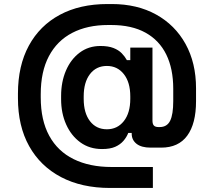

<svg xmlns="http://www.w3.org/2000/svg" viewBox="-20 -732 1057 952"><path d="M526 200Q385 200 282.5 146Q180 92 124.5 -7.5Q69 -107 69 -245V-268Q69 -406 123 -505.5Q177 -605 276.5 -658.5Q376 -712 513 -712H534Q660 -712 754 -660Q848 -608 900 -514Q952 -420 952 -294V-230Q952 -119 908.5 -59.5Q865 0 779 0H727Q681 0 657 -19Q633 -38 633 -69V-73H616Q608 -52 592 -33.5Q576 -15 551 -4Q526 7 486 7Q424 7 378.5 -26Q333 -59 308 -115Q283 -171 283 -240V-256Q283 -326 307 -382Q331 -438 375 -471Q419 -504 478 -504Q517 -504 542.5 -494Q568 -484 583.5 -468Q599 -452 609 -434H626V-496H736V-134Q736 -117 743 -109.5Q750 -102 766 -102H772Q808 -102 823.5 -133Q839 -164 839 -231V-292Q839 -391 804.5 -461.5Q770 -532 701.5 -570Q633 -608 531 -608H516Q413 -608 338 -569Q263 -530 222.5 -453.5Q182 -377 182 -265V-249Q182 -136 224 -59Q266 18 345 57Q424 96 533 96H738V200ZM510 -91Q562 -91 594 -131.5Q626 -172 626 -242V-254Q626 -324 594 -364.5Q562 -405 510 -405Q457 -405 426 -364.5Q395 -324 395 -254V-242Q395 -172 426 -131.5Q457 -91 510 -91Z"/></svg>

Font: Space Grotesk Light SemiBold
Style: Regular
Weight: 600
Version: Version 2.000